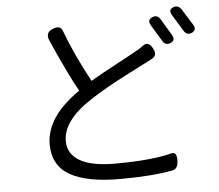

<svg xmlns="http://www.w3.org/2000/svg" viewBox="-57 -871 1113 975"><g transform="rotate(-5 500.0 -383.0)"><path d="M241 -748Q281 -765 292 -734Q337 -612 415 -468Q467 -499 552 -544Q638 -590 669 -608L693 -625Q720 -643 740 -606Q760 -570 732 -554L706 -540Q676 -525 612 -492Q484 -427 407 -376Q258 -280 258 -174Q258 -110 318 -74Q379 -39 495 -39Q682 -39 787 -66Q815 -73 814 -28Q814 16 784 21Q680 41 514 41Q348 41 261 -8Q175 -58 175 -165Q175 -305 348 -424Q292 -525 219 -692Q202 -732 241 -748ZM750 -763Q777 -775 793 -747L842 -665Q859 -637 832 -625Q805 -613 789 -641L739 -724Q723 -752 750 -763ZM860 -804Q887 -815 904 -787L954 -707Q971 -679 944 -667Q918 -655 901 -683L851 -765Q834 -793 860 -804Z"/></g></svg>

Font: Swei Gothic CJK TC Regular
Style: Regular
Weight: 400
Version: Version 2.129